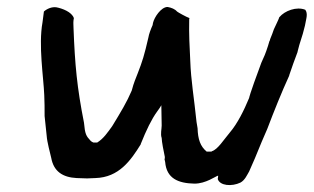

<svg xmlns="http://www.w3.org/2000/svg" viewBox="-20 -504 900 551"><path d="M106 -471 102 -440C90 -374 105 -282 107 -231C108 -212 108 -192 108 -171C110 -152 112 -131 114 -114C115 -97 124 -64 127 -51C134 -12 160 5 200 7C210 7 220 8 230 8C238 8 246 7 254 7C321 5 355 -43 384 -90V-91C400 -131 415 -162 431 -184C435 -190 438 -193 443 -202C443 -184 444 -161 444 -144C444 -134 440 -119 444 -108C444 -98 450 -68 453 -54V-49L452 -48L454 -39C458 8 491 22 538 23C571 23 598 2 606 0C606 1 606 4 605 9V10C611 29 645 32 670 20C683 13 689 -2 695 -12C705 -34 717 -62 731 -97L747 -134C766 -184 788 -239 810 -287V-288C818 -312 826 -334 834 -355V-356L839 -375L849 -407C854 -424 857 -438 859 -450L860 -456C861 -464 860 -471 856 -476C831 -486 797 -473 782 -455L781 -454V-453C779 -447 771 -431 766 -420C764 -414 759 -400 755 -391V-390C755 -388 753 -387 752 -382L749 -372C742 -350 737 -339 730 -324C694 -227 695 -223 695 -223C680 -187 662 -150 639 -123C622 -103 605 -75 588 -70L587 -69H573C555 -84 548 -104 547 -136L544 -154C537 -223 528 -272 526 -330C524 -371 522 -404 523 -450L524 -452C515 -455 490 -469 488 -471C482 -478 472 -482 461 -484H460C442 -483 423 -455 419 -438L418 -432C413 -421 407 -405 406 -397C394 -345 389 -329 375 -293C370 -280 364 -267 358 -244C344 -211 327 -183 302 -142C289 -124 277 -106 259 -95H248C245 -96 242 -98 240 -100C227 -114 224 -119 221 -152C201 -253 195 -318 191 -423C191 -432 190 -437 191 -446L192 -452C186 -470 158 -480 142 -483C129 -485 115 -479 106 -471Z"/></svg>

Font: Vapor
Style: SbdObl
Weight: 600
Foundry: Cannot Into Space Fonts
Version: Version 0.179